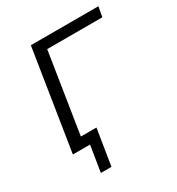

<svg xmlns="http://www.w3.org/2000/svg" viewBox="-154 -601 769 832"><g transform="rotate(-30 230.5 -185.5)"><path d="M44 0 123 -501H461L452 -451H176L113 -50H191L162 130H109L130 0Z"/></g></svg>

Font: Mulish Light
Style: Italic
Weight: 300
Italic angle: -9°
Designer: Vernon Adams
Foundry: Vernon Adams
Version: Version 3.603; ttfautohint (v1.8.3)